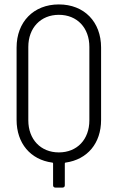

<svg xmlns="http://www.w3.org/2000/svg" viewBox="-20 -728 533 868"><path d="M246 -708C132 -708 55 -629 55 -513V-186C55 -80 118 -6 216 7C219 7 220 9 220 11V110C220 116 224 120 230 120H263C269 120 273 116 273 110V11C273 9 274 7 277 7C375 -7 437 -80 437 -186V-513C437 -629 361 -708 246 -708ZM384 -184C384 -98 329 -39 246 -39C164 -39 108 -98 108 -184V-516C108 -602 164 -661 246 -661C329 -661 384 -602 384 -516Z"/></svg>

Font: Barlow Semi Condensed Light
Style: Regular
Weight: 300
Width: 4
Designer: Jeremy Tribby
Foundry: Tribby Type
Version: Version 1.422;hotconv 1.0.109;makeotfexe 2.5.65596